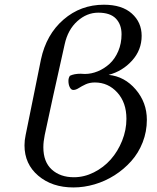

<svg xmlns="http://www.w3.org/2000/svg" viewBox="-20 -804 676 826"><path d="M295.9 2.4Q204.1 2.4 144.8 -47.9Q85.4 -98.1 85.4 -178.7Q85.4 -200.7 90.3 -223.1Q104 -287.6 127.9 -408.2Q151.9 -528.8 156.2 -548.3Q179.2 -655.8 253.2 -719.7Q327.1 -783.7 426.8 -783.7Q504.9 -783.7 547.1 -745.8Q589.4 -708 589.4 -649.9Q589.4 -588.9 548.1 -543.2Q506.8 -497.6 447.3 -481.9Q516.1 -475.1 564 -418.9Q611.8 -362.8 611.8 -288.6Q611.8 -237.8 593.8 -191.7Q575.7 -145.5 544.4 -110.6Q513.2 -75.7 472.9 -50Q432.6 -24.4 387 -11Q341.3 2.4 295.9 2.4ZM344.7 -485.8Q373 -485.8 400.9 -497.3Q428.7 -508.8 451.7 -529.8Q474.6 -550.8 488.8 -584Q502.9 -617.2 502.9 -656.7Q502.9 -698.7 478.5 -724.1Q454.1 -749.5 402.8 -749.5Q353.5 -749.5 312.7 -712.9Q272 -676.3 258.3 -613.8Q201.2 -359.9 172.4 -223.1Q166.5 -194.3 166.5 -170.4Q166.5 -107.4 202.9 -74.5Q239.3 -41.5 297.9 -41.5Q342.3 -41.5 384 -62.5Q425.8 -83.5 456.3 -117.9Q486.8 -152.3 505.4 -198.5Q523.9 -244.6 523.9 -293Q523.9 -362.8 484.6 -406Q445.3 -449.2 388.2 -449.2Q365.7 -449.2 348.4 -441.2Q331.1 -433.1 318.6 -425Q306.2 -417 295.4 -417Q286.1 -417 280.3 -428.5Q274.4 -439.9 274.4 -456.1Q274.4 -468.8 280.8 -478Q298.8 -486.8 327.1 -486.8Q334 -486.8 344.7 -485.8Z"/></svg>

Font: Flanker
Style: Italic
Weight: 400
Italic angle: -12°
Designer: Flanker
Version: Version 2.027